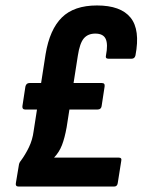

<svg xmlns="http://www.w3.org/2000/svg" viewBox="-20 -683 525 703"><path d="M48 0Q36 0 38 -12L49 -78Q50 -87 56 -94Q73 -117 86 -144Q99 -171 103 -202L147 -485Q162 -575 206.5 -619Q251 -663 335 -663Q422 -663 458 -618.5Q494 -574 476 -480Q473 -468 462 -468H377Q365 -468 368 -480Q376 -521 367 -540.5Q358 -560 329 -560Q302 -560 287 -542.5Q272 -525 265 -479L224 -217Q217 -178 207 -152Q197 -126 178 -106H414Q427 -106 424 -94L411 -12Q409 0 398 0ZM72 -282Q61 -282 62 -294L73 -366Q76 -379 88 -379H353Q365 -379 363 -366L352 -294Q350 -282 337 -282Z"/></svg>

Font: Sofia Sans Condensed ExtraBold
Style: Italic
Weight: 800
Italic angle: -9°
Version: Version 4.100